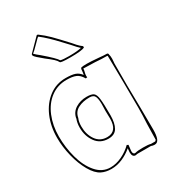

<svg xmlns="http://www.w3.org/2000/svg" viewBox="-187 -853 850 957"><g transform="rotate(-30 238.0 -374.5)"><path d="M157 -637Q116 -670 111 -680V-688L180 -758H186Q216 -736 240.5 -711.5Q265 -687 311 -637Q315 -632 327.5 -618Q340 -604 353 -595V-587Q336 -578 272 -578Q212 -578 212 -585Q207 -595 194.5 -606.5Q182 -618 157 -637ZM155 -722Q128 -694 118 -687Q130 -675 147 -662Q211 -607 219 -591Q233 -587 268 -587Q315 -587 339 -593Q326 -604 304 -630Q297 -637 272.5 -663.5Q248 -690 226 -711Q204 -732 183 -748L177 -744ZM447 -187 448 -60Q448 -28 441 -9.5Q434 9 417 9Q406 9 397 5H319Q311 7 308 7Q289 7 289 -21Q289 -29 291 -43Q264 -20 233 -7Q202 6 170 6Q138 6 114 -6Q86 -20 62.5 -61Q39 -102 25.5 -156.5Q12 -211 12 -264Q12 -330 35.5 -384Q59 -438 101 -469.5Q143 -501 197 -501Q232 -501 251 -494.5Q270 -488 284 -469Q285 -476 286.5 -485Q288 -494 288 -501L291 -507Q299 -510 324 -510Q346 -510 392 -506Q419 -503 439 -503L444 -498V-494Q447 -485 447 -469Q447 -460 446 -453.5Q445 -447 445 -442V-314Q445 -271 447 -187ZM435 -101Q438 -148 438 -194L437 -342Q435 -442 435 -490Q434 -491 434 -493Q400 -493 365 -496Q321 -498 298 -498Q298 -489 295 -478Q294 -474 293 -469.5Q292 -465 292 -458L293 -452Q293 -451 293.5 -451Q294 -451 294 -451Q288 -449 285 -449H284L283 -451Q269 -475 249.5 -483Q230 -491 197 -491Q145 -491 105.5 -461.5Q66 -432 44.5 -380Q23 -328 23 -265Q23 -202 39.5 -141.5Q56 -81 89.5 -42Q123 -3 170 -3Q203 -3 236.5 -19Q270 -35 295 -60Q297 -58 303 -56Q303 -51 301 -39.5Q299 -28 299 -22Q299 -15 300.5 -11Q302 -7 307 -4H314Q326 -8 358 -8Q390 -8 402 -4H427L433 -10Q433 -39 435 -101ZM299 -229Q299 -183 284 -157.5Q269 -132 233 -132Q186 -132 160.5 -167.5Q135 -203 135 -251Q135 -279 144 -301L143 -300Q149 -333 177 -350.5Q205 -368 241 -368Q269 -368 280.5 -359.5Q292 -351 295.5 -323.5Q299 -296 299 -229ZM288 -260 289 -299Q289 -327 282.5 -342.5Q276 -358 252 -358Q214 -358 186.5 -344Q159 -330 153 -297Q145 -280 145 -252Q145 -207 167.5 -174.5Q190 -142 231 -142Q289 -142 289 -216Z"/></g></svg>

Font: Londrina Outline
Style: Regular
Weight: 400
Designer: Marcelo Magalhaes
Foundry: Marcelo Magalhães
Version: Version 1.002